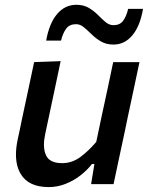

<svg xmlns="http://www.w3.org/2000/svg" viewBox="-20 -750 603 782"><path d="M178.5 12Q97 12 65 -40.5Q45 -73 45 -120.5Q45 -148.5 52 -181.5Q56.5 -202.5 61 -223.5Q65 -244 71 -272Q85.5 -338.5 96.5 -391Q107.5 -443 119 -497L227 -501Q215.5 -446.5 204.5 -394Q193 -341.5 181 -283.5L164.5 -206Q159 -181 159 -160.5Q159 -135.5 167.5 -117.5Q182 -85.5 233 -85.5Q273.5 -85.5 307 -110.2Q340.5 -135 372 -172L395.5 -283.5Q408 -341 419 -392Q429.5 -443 441 -497H548Q536.5 -443 525.5 -390.5Q514.5 -338 500 -271.5L489 -218Q475.5 -156 464.8 -105.2Q454 -54.5 442.5 0H351L364.5 -82H354.5Q336.5 -58.5 309.5 -37Q282.5 -15.5 248.8 -1.8Q215 12 178.5 12ZM442.5 -568.5Q413 -568.5 391.5 -581Q370 -593.5 353.5 -610Q336.5 -626.5 321.5 -639Q306.5 -651.5 290 -651.5Q263 -651.5 249.5 -633.2Q236 -615 228.5 -584.5H168Q180.5 -655 212.5 -692.8Q244.5 -730.5 291 -730.5Q320.5 -730.5 341.5 -718Q362.5 -705.5 379 -689Q395 -672.5 410 -660Q425 -647.5 442.5 -647.5Q468.5 -647.5 481.8 -665.8Q495 -684 502 -714H562.5Q550.5 -643.5 519 -606Q487.5 -568.5 442.5 -568.5Z"/></svg>

Font: Heraclito Medium
Style: Italic
Weight: 500
Italic angle: -12°
Designer: Kostas Bartsokas (font) & Cristiano Sobral (main changes)
Foundry: Kostas Bartsokas (font) & Cristiano Sobral (main changes)
Version: Version 1.00;July 8, 2020;FontCreator 13.0.0.2655 64-bit